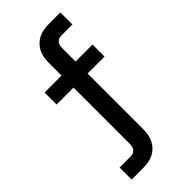

<svg xmlns="http://www.w3.org/2000/svg" viewBox="-291 -801 1082 1082"><g transform="rotate(-45 250.0 -260.0)"><path d="M59 215V119H151Q161 119 170.5 114Q180 109 185.5 100Q191 91 192.5 81Q194 71 194 60V-383H59V-479H194V-580Q194 -601 197.5 -621.5Q201 -642 210.5 -661Q220 -680 235 -695Q250 -710 268.5 -719Q287 -728 307.5 -731.5Q328 -735 349 -735H441V-639H349Q339 -639 329.5 -634Q320 -629 314.5 -620Q309 -611 307.5 -601Q306 -591 306 -580V-479H441V-383H306V60Q306 81 302.5 101.5Q299 122 289.5 141Q280 160 265 175Q250 190 231.5 199Q213 208 192.5 211.5Q172 215 151 215Z"/></g></svg>

Font: Iosevka Algr
Style: Bold
Weight: 700
Monospace: yes
Designer: Belleve Invis
Foundry: Belleve Invis
Version: Version 26.0.2; ttfautohint (v1.8.3)